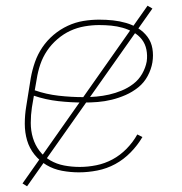

<svg xmlns="http://www.w3.org/2000/svg" viewBox="-20 -597 640 674"><path d="M257 8Q227 8 197.5 2.5Q168 -3 143.5 -17.5Q119 -32 101 -54.5Q83 -77 75 -104.5Q67 -132 67 -162.5Q67 -193 72 -223L88 -323Q93 -351 102.5 -378.5Q112 -406 128.5 -430.5Q145 -455 168 -474.5Q191 -494 218 -506.5Q245 -519 273 -523.5Q301 -528 328 -528Q353 -528 376.5 -525.5Q400 -523 422.5 -516.5Q445 -510 464.5 -498Q484 -486 497.5 -468Q511 -450 515 -426.5Q519 -403 515 -378Q511 -354 498.5 -330.5Q486 -307 465.5 -290.5Q445 -274 421 -263.5Q397 -253 372.5 -247Q348 -241 323.5 -239Q299 -237 274 -237Q229 -237 184.5 -242Q140 -247 99 -261L92 -220Q88 -193 88 -165.5Q88 -138 95.5 -113Q103 -88 118.5 -67.5Q134 -47 156.5 -34Q179 -21 205.5 -16Q232 -11 260 -11Q289 -11 318.5 -17Q348 -23 375 -37.5Q402 -52 424.5 -75Q447 -98 462 -125L480 -116Q463 -87 438.5 -62Q414 -37 384.5 -21Q355 -5 322 1.5Q289 8 257 8ZM274 -256Q296 -256 318.5 -258Q341 -260 363 -265Q385 -270 407 -279Q429 -288 448 -302.5Q467 -317 479 -338Q491 -359 495 -381Q498 -402 494 -422.5Q490 -443 478 -458.5Q466 -474 448 -484Q430 -494 410.5 -499.5Q391 -505 370.5 -507Q350 -509 328 -509Q303 -509 277 -504.5Q251 -500 227 -489Q203 -478 181.5 -459.5Q160 -441 145 -418.5Q130 -396 121.5 -371Q113 -346 109 -320L102 -280Q142 -266 186 -261Q230 -256 274 -256ZM75 57 59 47 498 -577 515 -567Z"/></svg>

Font: Iosevka Thin Extended
Style: Italic
Weight: 100
Width: 7
Italic angle: -9°
Monospace: yes
Designer: Belleve Invis
Foundry: Belleve Invis
Version: Version 32.5.0; ttfautohint (v1.8.4)